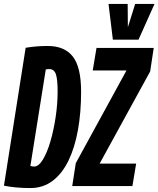

<svg xmlns="http://www.w3.org/2000/svg" viewBox="-35 -943 803 973"><path d="M119 10Q45 10 -15 -2L95 -701Q127 -706 153 -708Q179 -710 207 -710Q292 -710 334 -656.5Q376 -603 376 -478Q376 -373 360 -284Q344 -195 312 -129Q280 -63 231.5 -26.5Q183 10 119 10ZM138 -99Q161 -99 182.5 -134.5Q204 -170 220.5 -226.5Q237 -283 247 -349.5Q257 -416 257 -479Q257 -542 248 -567.5Q239 -593 214 -593Q210 -593 206 -592.5Q202 -592 197 -591L119 -102Q129 -99 138 -99ZM331 0 349 -116 606 -586H435L454 -700H744L726 -581L470 -114H655L636 0ZM748 -923 667 -742H537L515 -923H612L613 -805L650 -923Z"/></svg>

Font: Georama ExtraCondensed
Style: Bold Italic
Weight: 700
Width: 2
Italic angle: -9°
Designer: Jean-Baptiste Levee
Foundry: Production Type
Version: Version 1.000